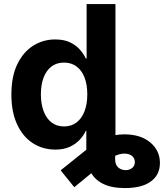

<svg xmlns="http://www.w3.org/2000/svg" viewBox="-20 -748 830 972"><path d="M612.8 204.1Q543.9 204.1 500.7 182.1Q457.5 160.2 437.3 119.9Q417 79.6 417 25.9V-105H563V59.1Q563 85.9 578.4 99.6Q593.8 113.3 616.2 113.3Q636.2 113.3 649.4 102.1Q662.6 90.8 662.6 72.8Q662.6 55.2 650.6 43.5Q638.7 31.7 615.2 29.8Q599.6 28.8 584 33Q568.4 37.1 548.8 48.3Q529.3 59.6 502 80.1L356 199.7L287.1 114.3L427.7 1.5Q463.9 -28.3 510.7 -48.1Q557.6 -67.9 608.9 -67.9Q691.9 -67.9 740.7 -26.9Q789.6 14.2 789.6 77.1Q789.6 137.2 743.7 170.7Q697.8 204.1 612.8 204.1ZM260.3 9.3Q196.8 9.3 146.2 -23.2Q95.7 -55.7 66.7 -118.2Q37.6 -180.7 37.6 -269.5Q37.6 -360.8 67.6 -422.9Q97.7 -484.9 147.9 -516.6Q198.2 -548.3 259.3 -548.3Q303.7 -548.3 334 -533.9Q364.3 -519.5 384 -497.3Q403.8 -475.1 414.1 -452.1H418.5V-727.5H564.5V0H420.9V-85.9H414.6Q403.8 -62.5 383.8 -40.8Q363.8 -19 333.5 -4.9Q303.2 9.3 260.3 9.3ZM304.2 -107.9Q341.3 -107.9 367.7 -128.2Q394 -148.4 408 -185.1Q421.9 -221.7 421.9 -270Q421.9 -319.3 408.2 -355.2Q394.5 -391.1 367.9 -411.1Q341.3 -431.2 304.2 -431.2Q266.1 -431.2 240 -410.9Q213.9 -390.6 200.4 -354.5Q187 -318.4 187 -270Q187 -222.2 200.7 -185.5Q214.4 -148.9 240.5 -128.4Q266.6 -107.9 304.2 -107.9Z"/></svg>

Font: Inter 17pt
Style: Bold
Weight: 700
Version: Version 4.001;git-66647c0bb